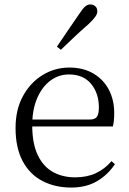

<svg xmlns="http://www.w3.org/2000/svg" viewBox="-20 -830 581 864"><path d="M300 14Q228 14 171 -15.5Q114 -45 82 -105Q50 -165 50 -254Q50 -337 83.5 -398Q117 -459 172 -492.5Q227 -526 292 -526Q355 -526 400.5 -499Q446 -472 470 -426Q494 -380 494 -321Q494 -285 488 -261H84V-292H383Q408 -292 416.5 -305Q425 -318 425 -346Q425 -410 390 -452.5Q355 -495 290 -495Q244 -495 206.5 -467Q169 -439 147 -387.5Q125 -336 125 -266Q125 -185 149.5 -133Q174 -81 217.5 -56.5Q261 -32 318 -32Q371 -32 411 -50.5Q451 -69 482 -105L497 -91Q464 -42 415.5 -14Q367 14 300 14ZM236 -620Q262 -658 287 -695Q312 -732 337 -768Q352 -791 363 -800.5Q374 -810 387 -810Q399 -810 408.5 -802Q418 -794 418 -779Q418 -768 409 -755Q400 -742 379 -722Q349 -696 317.5 -666.5Q286 -637 254 -606Z"/></svg>

Font: Noto Serif JP ExtraLight Light
Style: Regular
Weight: 300
Version: Version 2.003-H1;hotconv 1.1.1;makeotfexe 2.6.0